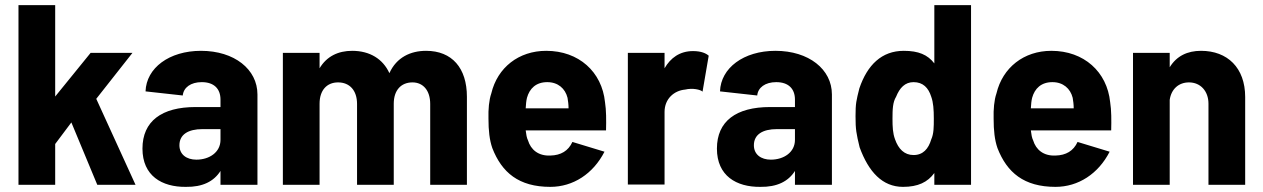

<svg xmlns="http://www.w3.org/2000/svg" viewBox="-20 -720 4920 748"><path d="M52 0H195V-159L258 -243L359 0H508L355 -335L496 -514H333L195 -344V-700H52Z M839 -332V-303H742C610 -303 535 -248 535 -141C535 -35 611 9 704 8C769 9 813 -13 839 -54V0H983V-352C983 -450 893 -522 763 -522C639 -522 550 -455 547 -364L692 -348C695 -379 723 -400 766 -400C814 -400 839 -374 839 -332ZM679 -154C679 -196 713 -217 769 -217H839V-175C839 -127 796 -98 745 -98C707 -98 679 -118 679 -154Z M1656 -315V0H1799V-343C1799 -455 1741 -522 1640 -522C1580 -522 1525 -497 1497 -435C1472 -490 1421 -522 1352 -522C1298 -522 1253 -501 1225 -454V-514H1082V0H1225V-316C1225 -368 1253 -399 1297 -399C1342 -399 1371 -368 1371 -315V0H1514V-316C1514 -368 1542 -399 1587 -399C1628 -399 1656 -368 1656 -315Z M2124 8C2213 8 2291 -43 2335 -129L2210 -167C2194 -132 2165 -115 2124 -114C2077 -112 2048 -137 2037 -173C2032 -183 2030 -196 2028 -212H2341C2342 -251 2342 -291 2337 -322C2325 -440 2235 -522 2108 -522C2001 -522 1918 -457 1894 -356C1885 -330 1882 -294 1883 -258C1883 -211 1887 -175 1898 -143C1935 -48 2001 8 2124 8ZM2028 -298C2029 -314 2030 -327 2033 -339C2043 -375 2068 -400 2112 -400C2154 -400 2182 -375 2191 -339C2193 -327 2195 -313 2195 -298Z M2426 -1H2569V-284C2569 -335 2606 -367 2649 -371C2678 -378 2709 -371 2717 -363L2741 -503C2731 -512 2712 -521 2680 -521C2628 -521 2592 -494 2569 -454V-514H2426Z M3077 -332V-303H2980C2848 -303 2773 -248 2773 -141C2773 -35 2849 9 2942 8C3007 9 3051 -13 3077 -54V0H3221V-352C3221 -450 3131 -522 3001 -522C2877 -522 2788 -455 2785 -364L2930 -348C2933 -379 2961 -400 3004 -400C3052 -400 3077 -374 3077 -332ZM2917 -154C2917 -196 2951 -217 3007 -217H3077V-175C3077 -127 3034 -98 2983 -98C2945 -98 2917 -118 2917 -154Z M3763 0V-700H3620V-473C3594 -507 3558 -522 3501 -522C3415 -522 3359 -467 3328 -376C3316 -328 3313 -318 3313 -267C3313 -215 3316 -200 3329 -146C3364 -50 3418 8 3498 8C3556 8 3594 -10 3620 -46V0ZM3457 -258C3457 -294 3458 -322 3471 -343C3485 -378 3506 -400 3539 -400C3576 -400 3597 -378 3608 -343C3616 -321 3618 -293 3618 -258C3618 -226 3618 -199 3608 -177C3597 -140 3576 -116 3539 -116C3503 -116 3480 -140 3467 -177C3458 -201 3457 -226 3457 -258Z M4092 8C4181 8 4259 -43 4303 -129L4178 -167C4162 -132 4133 -115 4092 -114C4045 -112 4016 -137 4005 -173C4000 -183 3998 -196 3996 -212H4309C4310 -251 4310 -291 4305 -322C4293 -440 4203 -522 4076 -522C3969 -522 3886 -457 3862 -356C3853 -330 3850 -294 3851 -258C3851 -211 3855 -175 3866 -143C3903 -48 3969 8 4092 8ZM3996 -298C3997 -314 3998 -327 4001 -339C4011 -375 4036 -400 4080 -400C4122 -400 4150 -375 4159 -339C4161 -327 4163 -313 4163 -298Z M4394 0H4537V-331C4543 -373 4572 -399 4612 -399C4657 -399 4688 -365 4688 -316V0H4831V-342C4831 -456 4762 -522 4659 -522C4606 -522 4564 -502 4537 -458V-514H4394Z"/></svg>

Font: Vanilla Cream Black
Style: Regular
Weight: 900
Designer: Jeremy Tribby, Jinavaṁso
Foundry: Tribby Type
Version: Version 1.422;Glyphs 3.1.2 (3151)